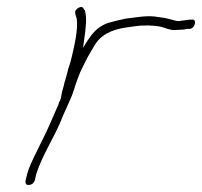

<svg xmlns="http://www.w3.org/2000/svg" viewBox="-20 -542 575 546"><path d="M147 -247C132 -213 118 -178 101 -145C86 -113 67 -80 58 -50L53 -30C51 -22 54 -16 60 -16C70 -16 75 -20 79 -29L83 -47C99 -97 130 -145 151 -193C163 -225 181 -257 190 -286C197 -308 205 -332 215 -351L229 -379L247 -410C265 -442 296 -458 340 -464L361 -467C387 -471 415 -470 432 -467C450 -464 464 -454 483 -457H484C493 -457 507 -458 513 -460H521C536 -463 541 -490 524 -486H517C508 -484 498 -484 489 -482H488C483 -482 480 -483 476 -484L461 -488C454 -490 448 -491 441 -492L420 -495C393 -498 364 -492 337 -489L311 -483C301 -480 289 -478 280 -474C256 -463 243 -448 228 -425L216 -406L219 -427C224 -462 228 -491 221 -514H219C216 -532 190 -516 194 -504C195 -496 199 -492 199 -479C200 -451 193 -418 185 -384C182 -370 178 -357 174 -346C170 -327 164 -312 161 -297L156 -279C155 -273 153 -256 148 -252ZM149 -188Z"/></svg>

Font: Stray Cat
Style: LtExtObl
Weight: 300
Version: Version 1.0